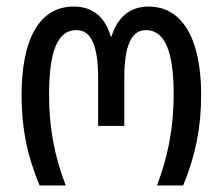

<svg xmlns="http://www.w3.org/2000/svg" viewBox="-20 -567 681 587"><path d="M101 0H181C147 -88 130 -176 130 -276C130 -411 156 -475 214 -475C260 -475 280 -425 280 -328V-182H360V-328C360 -428 382 -475 426 -475C484 -475 511 -410 511 -277C511 -179 494 -89 460 0H540C578 -92 595 -178 595 -277C595 -446 539 -547 434 -547C377 -547 338 -513 321 -455H319C302 -513 265 -547 205 -547C100 -547 46 -446 46 -277C46 -177 62 -94 101 0Z"/></svg>

Font: Noto Sans Georgian Condensed
Style: Regular
Weight: 400
Width: 3
Designer: Monotype Design Team, Akaki Razmadze
Foundry: Google LLC
Version: Version 2.005